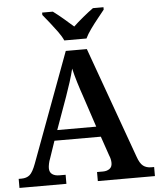

<svg xmlns="http://www.w3.org/2000/svg" viewBox="-61 -983 857 1035"><g transform="rotate(-5 367.5 -465.5)"><path d="M2 0V-49H17Q45 -49 62 -63.5Q79 -78 96 -124L315 -714H429L645 -114Q658 -76 675.5 -62.5Q693 -49 719 -49H735V0H426V-49H459Q479 -49 493.5 -59Q508 -69 508 -91Q508 -102 505.5 -112.5Q503 -123 499 -132L463 -237H212L180 -143Q175 -131 172 -116.5Q169 -102 169 -92Q169 -70 183.5 -59.5Q198 -49 222 -49H256V0ZM232 -293H443L387 -462Q374 -499 361.5 -540Q349 -581 341 -616Q333 -583 321 -545Q309 -507 295 -468ZM312 -771Q302 -794 282.5 -820.5Q263 -847 242.5 -873Q222 -899 206 -918V-931H264Q287 -914 318 -888Q349 -862 372 -841Q394 -862 425.5 -888Q457 -914 481 -931H538V-918Q523 -899 502 -873Q481 -847 462 -820.5Q443 -794 432 -771Z"/></g></svg>

Font: Noto Serif Thai SemiBold
Style: Regular
Weight: 600
Designer: Monotype Design Team
Foundry: Monotype Imaging Inc.
Version: Version 2.001; ttfautohint (v1.8.4.7-5d5b)